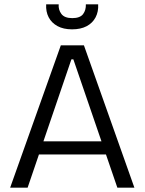

<svg xmlns="http://www.w3.org/2000/svg" viewBox="-20 -870 671 890"><path d="M27 0 262 -660H369L603 0H524L320 -595H311L108 0ZM132 -154V-215H508V-154ZM194 -850H252Q250 -825 264.5 -805.5Q279 -786 315 -786Q351 -786 365 -804.5Q379 -823 378 -850H435Q437 -816 423 -789.5Q409 -763 381.5 -748.5Q354 -734 314 -734Q274 -734 246.5 -749Q219 -764 205.5 -790Q192 -816 194 -850Z"/></svg>

Font: Bricolage Grotesque 36pt Light
Style: Regular
Weight: 300
Designer: Mathieu Triay
Foundry: Atelier Triay
Version: Version 1.001;gftools[0.9.33.dev8+g029e19f]